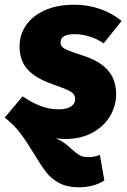

<svg xmlns="http://www.w3.org/2000/svg" viewBox="-35 -571 540 815"><path d="M241 19Q222 19 202 16Q223 25 237.5 35.5Q252 46 269 62Q289 80 303 88Q317 96 338 96Q364 96 389 87L408 195Q363 224 300 224Q250 224 216.5 206Q183 188 161.5 160.5Q140 133 110 83Q80 33 52.5 -4Q25 -41 -15 -72L61 -162Q99 -136 136 -121.5Q173 -107 215 -107Q247 -107 265.5 -118.5Q284 -130 284 -150Q284 -164 276 -173Q268 -182 248.5 -190.5Q229 -199 182 -216Q114 -240 81 -277.5Q48 -315 48 -374Q48 -423 75 -463Q102 -503 154.5 -527Q207 -551 280 -551Q339 -551 391 -532.5Q443 -514 481 -482L405 -387Q378 -406 345 -416Q312 -426 282 -426Q222 -426 222 -391Q222 -379 229.5 -371.5Q237 -364 257 -356Q277 -348 323 -333Q390 -311 424 -271.5Q458 -232 458 -171Q458 -123 433 -79.5Q408 -36 358.5 -8.5Q309 19 241 19Z"/></svg>

Font: Trujillo ExtraBold
Style: Italic
Weight: 800
Italic angle: -8°
Designer: Fira Sans original fonts by bBox Type GmbH, Carrois Corporate GbR, & Edenspiekermann AG / Changes by Cristiano Sobral
Foundry: Fira Sans original fonts by bBox Type GmbH, Carrois Corporate GbR, & Edenspiekermann AG / Changes by Cristiano Sobral
Version: Version 4.301;July 28, 2020;FontCreator 13.0.0.2655 64-bit